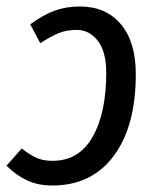

<svg xmlns="http://www.w3.org/2000/svg" viewBox="-35 -558 479 591"><path d="M383 -330Q383 -169 315 -78Q247 13 126 13Q82 13 48 -3Q14 -19 -15 -48L32 -101Q57 -81 77.5 -72Q98 -63 127 -63Q208 -63 250 -136.5Q292 -210 292 -334Q292 -399 266 -432.5Q240 -466 201 -466Q170 -466 145.5 -456Q121 -446 89 -425L58 -483Q99 -513 134 -525.5Q169 -538 211 -538Q291 -538 337 -483.5Q383 -429 383 -330Z"/></svg>

Font: Fira Sans Extra Condensed
Style: Italic
Weight: 400
Width: 3
Italic angle: -8°
Designer: Carrois Corporate & Edenspiekermann AG
Foundry: Carrois Corporate GbR & Edenspiekermann AG
Version: Version 4.203